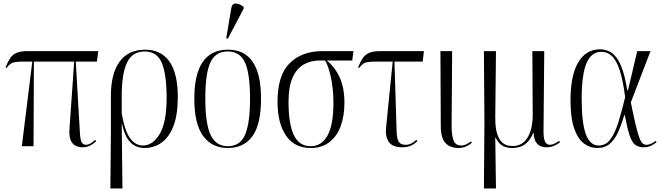

<svg xmlns="http://www.w3.org/2000/svg" viewBox="-20 -824 3735 1082"><path d="M103 0 162 -477H115Q85 -477 67.5 -474.5Q50 -472 39 -464Q28 -456 17 -441L11 -444Q23 -474 36 -494.5Q49 -515 72 -525.5Q95 -536 135 -536H534L526 -477H407L430 -81Q432 -37 440 -22.5Q448 -8 466 -8Q487 -8 516 -36L522 -28Q501 -9 483 -1.5Q465 6 446 6Q361 6 372 -104L398 -477H171L169 0Z M602 238 605 -83V-285Q605 -408 653.5 -476Q702 -544 799 -544Q888 -544 935 -477Q982 -410 982 -277Q982 -176 957 -112.5Q932 -49 889.5 -19.5Q847 10 794 10Q767 10 742.5 -1.5Q718 -13 698.5 -42.5Q679 -72 668 -125H666L670 238ZM786 -4Q841 -4 880 -69Q919 -134 919 -274Q919 -404 892 -469Q865 -534 796 -534Q725 -534 695.5 -470.5Q666 -407 666 -284V-184Q683 -86 713 -45Q743 -4 786 -4Z M1263 10Q1174 10 1124.5 -58Q1075 -126 1075 -268Q1075 -544 1265 -544Q1451 -544 1451 -268Q1451 -124 1403 -57Q1355 10 1263 10ZM1264 0Q1333 0 1361 -64.5Q1389 -129 1389 -268Q1389 -410 1360.5 -472Q1332 -534 1263 -534Q1194 -534 1165.5 -472Q1137 -410 1137 -268Q1137 -127 1167 -63.5Q1197 0 1264 0ZM1264 -606 1255 -609 1283 -776Q1287 -805 1309.5 -804Q1332 -803 1353 -785V-775Z M1730 10Q1640 10 1592 -59.5Q1544 -129 1544 -251Q1544 -400 1612.5 -468Q1681 -536 1798 -536H1972L1965 -483H1822Q1869 -444 1895 -386Q1921 -328 1921 -245Q1921 -171 1900 -113.5Q1879 -56 1836.5 -23Q1794 10 1730 10ZM1731 0Q1792 0 1825.5 -60Q1859 -120 1859 -244Q1859 -323 1845 -387.5Q1831 -452 1812 -483H1781Q1730 -483 1690.5 -460Q1651 -437 1628.5 -386Q1606 -335 1606 -250Q1606 -125 1636 -62.5Q1666 0 1731 0Z M2246 6Q2192 6 2171 -24.5Q2150 -55 2156 -108L2193 -477H2102Q2072 -477 2054.5 -474.5Q2037 -472 2026 -464Q2015 -456 2004 -441L1998 -444Q2010 -474 2023 -494.5Q2036 -515 2059 -525.5Q2082 -536 2122 -536H2369L2362 -477H2203L2215 -87Q2216 -44 2226.5 -26Q2237 -8 2266 -8Q2284 -8 2299.5 -16.5Q2315 -25 2326 -36L2332 -28Q2311 -9 2292 -1.5Q2273 6 2246 6Z M2564 10Q2516 10 2490 -18.5Q2464 -47 2464 -112L2462 -536H2528L2525 -110Q2525 -64 2535.5 -34Q2546 -4 2580 -4Q2594 -4 2607 -10.5Q2620 -17 2634 -27L2639 -19Q2625 -7 2606 1.5Q2587 10 2564 10Z M2707 238 2710 -131 2707 -536H2775L2771 -162Q2770 -85 2793 -43Q2816 -1 2868 -1Q2925 -1 2954 -50.5Q2983 -100 2982 -184L2980 -536H3047L3043 -92Q3042 -46 3051 -27Q3060 -8 3079 -8Q3099 -8 3131 -30L3136 -22Q3119 -9 3100.5 -1.5Q3082 6 3060 6Q2990 6 2987 -75H2985Q2969 -35 2940.5 -12.5Q2912 10 2867 10Q2827 10 2805 -7.5Q2783 -25 2773 -49H2771L2775 238Z M3346 10Q3304 10 3270 -16Q3236 -42 3215.5 -101Q3195 -160 3195 -259Q3195 -399 3238.5 -472.5Q3282 -546 3361 -546Q3400 -546 3429.5 -524.5Q3459 -503 3480 -452.5Q3501 -402 3515 -315H3519L3571 -536H3646L3535 -247Q3551 -167 3562.5 -119.5Q3574 -72 3583 -48Q3592 -24 3601.5 -16Q3611 -8 3624 -8Q3637 -8 3651.5 -15.5Q3666 -23 3675 -30L3680 -22Q3667 -12 3649.5 -3Q3632 6 3607 6Q3578 6 3559.5 -8Q3541 -22 3528 -61Q3515 -100 3501 -175H3498Q3483 -124 3464.5 -82Q3446 -40 3418 -15Q3390 10 3346 10ZM3354 -4Q3394 -4 3420 -39Q3446 -74 3465 -135.5Q3484 -197 3503 -276Q3491 -371 3472.5 -427.5Q3454 -484 3428.5 -508Q3403 -532 3369 -532Q3312 -532 3285 -467.5Q3258 -403 3258 -267Q3258 -131 3281.5 -67.5Q3305 -4 3354 -4Z"/></svg>

Font: Noto Serif Display Condensed Light
Style: Regular
Weight: 300
Width: 3
Designer: Monotype Design Team
Foundry: Monotype Imaging Inc.
Version: Version 2.009